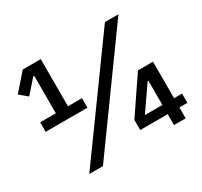

<svg xmlns="http://www.w3.org/2000/svg" viewBox="-145 -890 1137 1083"><g transform="rotate(-30 423.5 -349.0)"><path d="M53 -329V-391H155V-635H149L72 -548L22 -590L117 -698H234V-391H325V-329ZM147 0 652 -698H740L236 0ZM699 0V-71H520V-137L677 -369H775V-131H827V-71H775V0ZM699 -289H694L585 -131H699Z"/></g></svg>

Font: IBM Plex Sans Thai Medm
Style: Regular
Weight: 500
Designer: Mike Abbink, Paul van der Laan, Pieter van Rosmalen, Ben Mitchell, Mark Frömberg
Foundry: Bold Monday
Version: Version 1.2